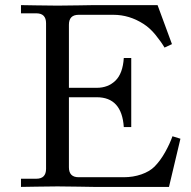

<svg xmlns="http://www.w3.org/2000/svg" viewBox="-20 -734 753 755"><path d="M62.5 1V-31.2H123Q161.1 -31.2 161.1 -70.3V-642.6Q161.1 -681.6 123 -681.6H62.5V-713.9Q64.5 -713.9 122.6 -712.9Q180.7 -711.9 206.1 -711.9Q231.4 -711.9 289.6 -712.9Q347.7 -713.9 349.6 -713.9H599.6L656.2 -560.5L627 -546.9Q612.8 -570.8 591.3 -597.2Q569.8 -623.5 544.9 -639.6Q488.8 -675.8 425.8 -675.8H289.1Q251 -675.8 251 -636.7V-388.7H360.4Q404.8 -388.7 433.8 -416.7Q462.9 -444.8 466.8 -505.9H496.1V-234.4H466.8Q459 -351.6 360.4 -351.6H251V-76.2Q251 -37.1 289.1 -37.1H466.8Q503.4 -37.1 535.9 -48.3Q568.4 -59.6 587.9 -79.1Q610.8 -102.5 629.4 -135.7Q647.9 -168.9 658.2 -198.2L689.5 -188.5L644.5 1H349.6Q347.7 1 289.6 0Q231.4 -1 206.1 -1Q180.7 -1 122.6 0Q64.5 1 62.5 1Z"/></svg>

Font: Theano Old Style
Style: Regular
Weight: 400
Designer: Alexey Kryukov
Version: Version 2.00